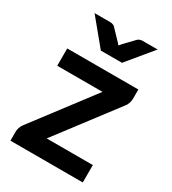

<svg xmlns="http://www.w3.org/2000/svg" viewBox="-177 -817 814 910"><g transform="rotate(30 229.5 -361.5)"><path d="M429.7 -513.2V-461.9Q429.7 -450.2 424.8 -436.5Q420.4 -423.8 413.1 -416L169.4 -95.2H421.9V0H25.9V-51.3Q25.9 -59.1 29.8 -71.8Q33.7 -84 42 -94.2L288.1 -418.5H40.5V-513.2ZM331.5 -723.1H414.1L299.3 -584H183.6L68.8 -723.1H154.3Q161.6 -723.1 168.9 -720.7Q175.8 -718.8 179.7 -714.4L232.4 -659.2Q232.9 -658.7 234.9 -656.5Q236.8 -654.3 237.8 -653.3Q238.8 -651.9 241 -649.7Q243.2 -647.5 243.7 -646.5Q244.1 -647 249 -653.3Q252 -657.2 253.9 -659.2L306.6 -714.4Q311 -717.8 317.4 -720.7Q324.7 -723.1 331.5 -723.1Z"/></g></svg>

Font: Lato-SemiBold
Style: Bold
Weight: 500
Designer: Lukasz Dziedzic with Adam Twardoch and Botio Nikoltchev
Foundry: tyPoland Lukasz Dziedzic
Version: ""